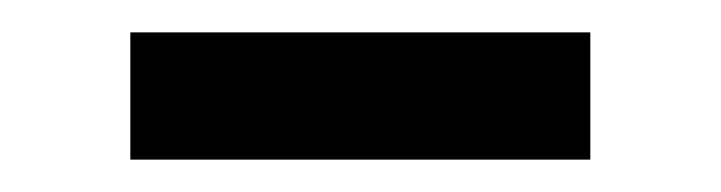

<svg xmlns="http://www.w3.org/2000/svg" viewBox="-20 -372 443 118"><path d="M60.1 -273.9V-352.1H342.8V-273.9Z"/></svg>

Font: FiraGO
Style: Regular
Weight: 400
Designer: bBox Type
Foundry: bBox Type GmbH
Version: Version 1.001;PS 001.001;hotconv 1.0.88;makeotf.lib2.5.64775